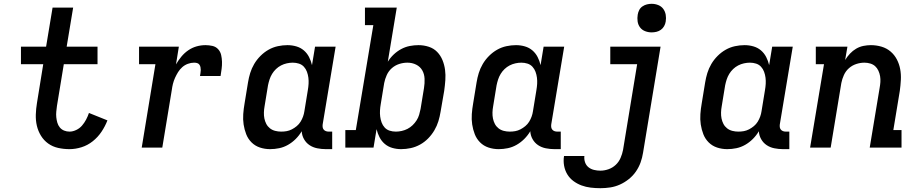

<svg xmlns="http://www.w3.org/2000/svg" viewBox="-20 -775 4840 1008"><path d="M345 8Q314 8 285 1.5Q256 -5 233 -21.5Q210 -38 195 -62.5Q180 -87 173.5 -115Q167 -143 168 -173.5Q169 -204 174 -234L207 -438H90V-530H222L256 -735H364L330 -530H492V-438H315L279 -219Q277 -204 275.5 -189Q274 -174 275.5 -159.5Q277 -145 281 -131Q285 -117 294 -106Q303 -95 316.5 -89.5Q330 -84 345 -84Q362 -84 380 -92.5Q398 -101 410.5 -115.5Q423 -130 432 -147Q441 -164 447 -182L544 -143Q532 -112 513 -83.5Q494 -55 467 -33.5Q440 -12 408 -2Q376 8 345 8Z M724 0 796 -438H710V-530H919L904 -437Q916 -458 932 -477.5Q948 -497 968.5 -511Q989 -525 1012 -531.5Q1035 -538 1059 -538Q1077 -538 1095 -534Q1113 -530 1125 -517Q1137 -504 1141 -486.5Q1145 -469 1145.5 -450.5Q1146 -432 1143.5 -413.5Q1141 -395 1138 -376H1030Q1031 -384 1032.5 -392Q1034 -400 1034 -407.5Q1034 -415 1032.5 -422.5Q1031 -430 1026.5 -436Q1022 -442 1014.5 -444Q1007 -446 999 -446Q983 -446 966.5 -440Q950 -434 937 -422.5Q924 -411 915 -396.5Q906 -382 899 -366.5Q892 -351 888 -335Q884 -319 882 -303L832 0Z M1398 8Q1370 8 1344.5 -0.5Q1319 -9 1300.5 -27.5Q1282 -46 1272.5 -70.5Q1263 -95 1259 -121.5Q1255 -148 1257 -176Q1259 -204 1264 -232L1282 -342Q1286 -367 1293.5 -391.5Q1301 -416 1314.5 -439Q1328 -462 1347.5 -481.5Q1367 -501 1390 -514Q1413 -527 1438.5 -532.5Q1464 -538 1489 -538Q1513 -538 1535.5 -531.5Q1558 -525 1575 -510.5Q1592 -496 1602.5 -475.5Q1613 -455 1618 -433L1634 -530H1742L1674 -122Q1673 -114 1674 -107Q1675 -100 1679.5 -94.5Q1684 -89 1691 -86.5Q1698 -84 1706 -84H1724V8H1691Q1668 8 1645.5 3.5Q1623 -1 1605 -13Q1587 -25 1576 -44.5Q1565 -64 1564 -86Q1551 -64 1532.5 -45.5Q1514 -27 1492 -14.5Q1470 -2 1446 3Q1422 8 1398 8ZM1456 -84Q1471 -84 1485 -86.5Q1499 -89 1512.5 -96Q1526 -103 1538 -113Q1550 -123 1558 -136Q1566 -149 1571 -163Q1576 -177 1578 -191L1596 -301Q1599 -318 1600 -334.5Q1601 -351 1599 -367Q1597 -383 1591.5 -398Q1586 -413 1575.5 -424.5Q1565 -436 1549.5 -441Q1534 -446 1517 -446Q1502 -446 1486 -442.5Q1470 -439 1455.5 -431.5Q1441 -424 1429 -412.5Q1417 -401 1408.5 -387Q1400 -373 1395 -357.5Q1390 -342 1387 -327L1369 -217Q1366 -201 1365.5 -184.5Q1365 -168 1368 -153Q1371 -138 1378 -124.5Q1385 -111 1397 -101.5Q1409 -92 1424.5 -88Q1440 -84 1456 -84Q1456 -84 1456 -84Q1456 -84 1456 -84Z M2086 8Q2062 8 2039.5 1.5Q2017 -5 2000 -19.5Q1983 -34 1972.5 -54.5Q1962 -75 1957 -97L1941 0H1793V-92H1848L1940 -643H1896V-735H2063L2016 -451Q2029 -472 2047 -489Q2065 -506 2086.5 -517.5Q2108 -529 2131 -533.5Q2154 -538 2177 -538Q2205 -538 2231 -529.5Q2257 -521 2275 -502.5Q2293 -484 2303 -459.5Q2313 -435 2316.5 -408.5Q2320 -382 2318 -354Q2316 -326 2312 -298L2293 -188Q2289 -163 2281.5 -138.5Q2274 -114 2260.5 -91Q2247 -68 2228 -48.5Q2209 -29 2185.5 -16Q2162 -3 2136.5 2.5Q2111 8 2086 8ZM2058 -84Q2073 -84 2089 -87.5Q2105 -91 2119.5 -98.5Q2134 -106 2146 -117.5Q2158 -129 2167 -143Q2176 -157 2180.5 -172.5Q2185 -188 2188 -203L2206 -313Q2210 -337 2209 -361.5Q2208 -386 2197 -405.5Q2186 -425 2165 -435.5Q2144 -446 2119 -446Q2119 -446 2119 -446Q2119 -446 2119 -446Q2097 -446 2075.5 -439Q2054 -432 2037 -417Q2020 -402 2010.5 -381Q2001 -360 1997 -339L1979 -229Q1976 -212 1975 -195.5Q1974 -179 1976 -163Q1978 -147 1983.5 -132Q1989 -117 1999.5 -105.5Q2010 -94 2025.5 -89Q2041 -84 2058 -84Z M2598 8Q2570 8 2544.5 -0.5Q2519 -9 2500.5 -27.5Q2482 -46 2472.5 -70.5Q2463 -95 2459 -121.5Q2455 -148 2457 -176Q2459 -204 2464 -232L2482 -342Q2486 -367 2493.5 -391.5Q2501 -416 2514.5 -439Q2528 -462 2547.5 -481.5Q2567 -501 2590 -514Q2613 -527 2638.5 -532.5Q2664 -538 2689 -538Q2713 -538 2735.5 -531.5Q2758 -525 2775 -510.5Q2792 -496 2802.5 -475.5Q2813 -455 2818 -433L2834 -530H2942L2874 -122Q2873 -114 2874 -107Q2875 -100 2879.5 -94.5Q2884 -89 2891 -86.5Q2898 -84 2906 -84H2924V8H2891Q2868 8 2845.5 3.5Q2823 -1 2805 -13Q2787 -25 2776 -44.5Q2765 -64 2764 -86Q2751 -64 2732.5 -45.5Q2714 -27 2692 -14.5Q2670 -2 2646 3Q2622 8 2598 8ZM2656 -84Q2671 -84 2685 -86.5Q2699 -89 2712.5 -96Q2726 -103 2738 -113Q2750 -123 2758 -136Q2766 -149 2771 -163Q2776 -177 2778 -191L2796 -301Q2799 -318 2800 -334.5Q2801 -351 2799 -367Q2797 -383 2791.5 -398Q2786 -413 2775.5 -424.5Q2765 -436 2749.5 -441Q2734 -446 2717 -446Q2702 -446 2686 -442.5Q2670 -439 2655.5 -431.5Q2641 -424 2629 -412.5Q2617 -401 2608.5 -387Q2600 -373 2595 -357.5Q2590 -342 2587 -327L2569 -217Q2566 -201 2565.5 -184.5Q2565 -168 2568 -153Q2571 -138 2578 -124.5Q2585 -111 2597 -101.5Q2609 -92 2624.5 -88Q2640 -84 2656 -84Q2656 -84 2656 -84Q2656 -84 2656 -84Z M3132 213Q3106 213 3081 210Q3056 207 3033 198.5Q3010 190 2990.5 175.5Q2971 161 2958.5 140.5Q2946 120 2941.5 95Q2937 70 2941 45Q2941 45 2941 44.5Q2941 44 2942 44H3048Q3048 44 3048 44Q3048 44 3048 44Q3046 61 3051.5 77Q3057 93 3069.5 103Q3082 113 3098.5 117Q3115 121 3132 121Q3153 121 3174.5 113.5Q3196 106 3212.5 90.5Q3229 75 3238 54Q3247 33 3251 12L3325 -438H3184V-530H3448L3356 27Q3352 53 3343 78Q3334 103 3318.5 125.5Q3303 148 3281 165.5Q3259 183 3234.5 194Q3210 205 3184 209Q3158 213 3132 213ZM3401 -605Q3383 -605 3366.5 -611.5Q3350 -618 3340 -631.5Q3330 -645 3327.5 -662.5Q3325 -680 3328 -698Q3330 -711 3336 -722.5Q3342 -734 3353 -741.5Q3364 -749 3376.5 -752Q3389 -755 3401 -755Q3419 -755 3435.5 -748.5Q3452 -742 3462 -728.5Q3472 -715 3475 -697.5Q3478 -680 3475 -662Q3473 -649 3466.5 -637.5Q3460 -626 3449.5 -618.5Q3439 -611 3426.5 -608Q3414 -605 3401 -605Z M3798 8Q3770 8 3744.5 -0.5Q3719 -9 3700.5 -27.5Q3682 -46 3672.5 -70.5Q3663 -95 3659 -121.5Q3655 -148 3657 -176Q3659 -204 3664 -232L3682 -342Q3686 -367 3693.5 -391.5Q3701 -416 3714.5 -439Q3728 -462 3747.5 -481.5Q3767 -501 3790 -514Q3813 -527 3838.5 -532.5Q3864 -538 3889 -538Q3913 -538 3935.5 -531.5Q3958 -525 3975 -510.5Q3992 -496 4002.5 -475.5Q4013 -455 4018 -433L4034 -530H4142L4074 -122Q4073 -114 4074 -107Q4075 -100 4079.5 -94.5Q4084 -89 4091 -86.5Q4098 -84 4106 -84H4124V8H4091Q4068 8 4045.5 3.5Q4023 -1 4005 -13Q3987 -25 3976 -44.5Q3965 -64 3964 -86Q3951 -64 3932.5 -45.5Q3914 -27 3892 -14.5Q3870 -2 3846 3Q3822 8 3798 8ZM3856 -84Q3871 -84 3885 -86.5Q3899 -89 3912.5 -96Q3926 -103 3938 -113Q3950 -123 3958 -136Q3966 -149 3971 -163Q3976 -177 3978 -191L3996 -301Q3999 -318 4000 -334.5Q4001 -351 3999 -367Q3997 -383 3991.5 -398Q3986 -413 3975.5 -424.5Q3965 -436 3949.5 -441Q3934 -446 3917 -446Q3902 -446 3886 -442.5Q3870 -439 3855.5 -431.5Q3841 -424 3829 -412.5Q3817 -401 3808.5 -387Q3800 -373 3795 -357.5Q3790 -342 3787 -327L3769 -217Q3766 -201 3765.5 -184.5Q3765 -168 3768 -153Q3771 -138 3778 -124.5Q3785 -111 3797 -101.5Q3809 -92 3824.5 -88Q3840 -84 3856 -84Q3856 -84 3856 -84Q3856 -84 3856 -84Z M4233 0 4306 -438H4263V-530H4429L4417 -460Q4428 -478 4442.5 -493.5Q4457 -509 4475 -519.5Q4493 -530 4513 -534Q4533 -538 4552 -538Q4581 -538 4608 -530Q4635 -522 4655.5 -504.5Q4676 -487 4688.5 -463Q4701 -439 4706 -412Q4711 -385 4709.5 -356Q4708 -327 4704 -298L4670 -92H4713V0H4546L4598 -313Q4601 -329 4602 -344.5Q4603 -360 4600.5 -375Q4598 -390 4591.5 -404Q4585 -418 4574.5 -427.5Q4564 -437 4549 -441.5Q4534 -446 4518 -446Q4497 -446 4475.5 -439Q4454 -432 4437 -417Q4420 -402 4410.5 -381Q4401 -360 4397 -339L4341 0Z"/></svg>

Font: Iosevka Slab Semibold Extended
Style: Italic
Weight: 600
Width: 7
Italic angle: -9°
Monospace: yes
Designer: Belleve Invis
Foundry: Belleve Invis
Version: Version 11.1.0; ttfautohint (v1.8.3)